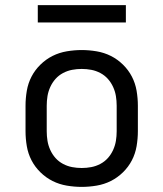

<svg xmlns="http://www.w3.org/2000/svg" viewBox="-20 -724 640 752"><path d="M300 8Q271 8 241.5 3Q212 -2 186 -15Q160 -28 138.5 -49Q117 -70 103.5 -96Q90 -122 85 -151.5Q80 -181 80 -210V-310Q80 -339 85 -368.5Q90 -398 103.5 -424Q117 -450 138.5 -471Q160 -492 186 -505Q212 -518 241.5 -523Q271 -528 300 -528Q329 -528 358.5 -523Q388 -518 414 -505Q440 -492 461.5 -471Q483 -450 496.5 -424Q510 -398 515 -368.5Q520 -339 520 -310V-210Q520 -181 515 -151.5Q510 -122 496.5 -96Q483 -70 461.5 -49Q440 -28 414 -15Q388 -2 358.5 3Q329 8 300 8ZM300 -66Q319 -66 337.5 -69.5Q356 -73 373 -82Q390 -91 402.5 -105Q415 -119 423 -136.5Q431 -154 434 -172.5Q437 -191 437 -210V-310Q437 -329 434 -347.5Q431 -366 423 -383.5Q415 -401 402.5 -415Q390 -429 373 -438Q356 -447 337.5 -450.5Q319 -454 300 -454Q281 -454 262.5 -450.5Q244 -447 227 -438Q210 -429 197.5 -415Q185 -401 177 -383.5Q169 -366 166 -347.5Q163 -329 163 -310V-210Q163 -191 166 -172.5Q169 -154 177 -136.5Q185 -119 197.5 -105Q210 -91 227 -82Q244 -73 262.5 -69.5Q281 -66 300 -66ZM473 -636H128V-704H473Z"/></svg>

Font: Iosevka Extended
Style: Regular
Weight: 400
Width: 7
Monospace: yes
Designer: Belleve Invis
Foundry: Belleve Invis
Version: Version 32.5.0; ttfautohint (v1.8.4)